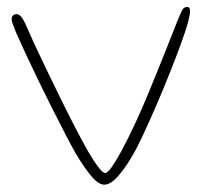

<svg xmlns="http://www.w3.org/2000/svg" viewBox="-20 -478 596 536"><path d="M271 37.5Q255 37.5 235 13.8Q215 -10 191.5 -49.5Q182 -66 165 -98.5Q148 -131 127.8 -171.2Q107.5 -211.5 87.2 -253.2Q67 -295 50.5 -330.5Q34 -366 24.5 -388Q19 -401.5 15.8 -410.5Q12.5 -419.5 12.5 -425.5Q12.5 -430.5 14.8 -433.2Q17 -436 20.2 -437.2Q23.5 -438.5 26.5 -438.5Q34 -438.5 41 -429Q48 -419.5 57 -397.5Q61 -388 74.2 -359.2Q87.5 -330.5 106.5 -290.8Q125.5 -251 146.8 -207.8Q168 -164.5 188.5 -124.8Q209 -85 225 -57Q241 -29.5 254 -12.2Q267 5 273.5 5Q280.5 5 292.2 -11.8Q304 -28.5 318 -54.5Q356 -125 395 -219.5Q434 -314 474.5 -417.5Q484.5 -442.5 489 -450.5Q493.5 -458.5 502.5 -458.5Q507 -458.5 508.8 -455.5Q510.5 -452.5 510.5 -447Q510.5 -441.5 509 -433.8Q507.5 -426 505 -416Q498.5 -392.5 484.8 -354.8Q471 -317 453.2 -272.5Q435.5 -228 416.5 -184Q397.5 -140 380.2 -103Q363 -66 350 -44Q329.5 -8.5 309 14.5Q288.5 37.5 271 37.5Z"/></svg>

Font: Gluten Thin Thin
Style: Regular
Weight: 250
Version: Version 1.300